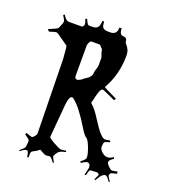

<svg xmlns="http://www.w3.org/2000/svg" viewBox="-185 -1007 1019 1161"><g transform="rotate(20 325.0 -426.5)"><path d="M322.3 -841.8H339.4Q353.5 -841.8 356.7 -843.8Q359.9 -845.7 365 -847.7Q370.1 -849.6 372.3 -853.3Q374.5 -856.9 377.9 -861.3Q382.8 -869.1 382.8 -888.2H397Q397.9 -852.1 415.5 -847.7Q422.9 -846.2 430.2 -845.7Q447.8 -843.8 448.7 -819.8Q448.7 -814.9 452.6 -811Q481 -781.2 481 -744.1Q481 -618.7 422.9 -520Q424.3 -517.1 509.8 -476.1L502.9 -463.9Q421.9 -501 418.9 -501Q416 -501 413.1 -499.8Q410.2 -498.5 407.7 -495.6Q405.3 -492.7 403.3 -489.7Q401.4 -486.8 399.4 -481.2Q397.5 -475.6 396 -471.7Q394.5 -467.8 392.8 -460.7Q391.1 -453.6 389.6 -449.2Q387.7 -440.9 383.8 -423.8L377.9 -404.8Q377.9 -402.3 386.7 -393.1Q407.7 -377 442.4 -321.8Q477.1 -266.6 498.3 -244.4Q519.5 -222.2 531.5 -222.2Q543.5 -222.2 564 -227.1L566.9 -216.8Q542.5 -210.4 536.1 -206.1Q529.8 -201.7 529.8 -192.9L528.8 -180.2Q527.8 -178.2 527.8 -174.8Q527.8 -158.7 545.9 -142.3Q564 -126 580.8 -126Q597.7 -126 618.7 -140.1L624 -130.9Q596.7 -113.8 596.7 -102.3Q596.7 -90.8 612.1 -75.4Q627.4 -60.1 635.5 -60.1Q643.6 -60.1 670.9 -65.9V-51.8Q639.6 -44.9 636.7 -42.7Q633.8 -40.5 631.8 -38.6Q627.9 -35.2 627.9 -26.9Q627.9 -18.6 647 7.8L642.1 12.2Q627.4 -8.8 620.6 -14.4Q613.8 -20 608.9 -20Q604 -20 600.1 -18.1L587.9 -9.8Q579.6 -3.4 561 29.8L554.7 25.9L569.8 -7.8Q565.4 -19 551.8 -19L518.1 -17.1Q506.3 -17.1 503.9 -2L498 20H488.8L500 -27.8Q500 -56.2 479 -56.2Q468.8 -56.2 442.9 -39.1L437 -46.9Q466.8 -68.4 466.8 -81.1Q466.8 -104.5 450 -147.5Q433.1 -190.4 418.9 -195.8Q405.8 -205.1 383.3 -242.2Q315.4 -354.5 270 -388.2Q265.6 -394 258.8 -394Q239.3 -394 233.9 -333L215.8 -124Q215.8 -116.7 253.9 -95.5Q292 -74.2 302.7 -74.2Q313.5 -74.2 335 -78.1L336.9 -69.8Q296.9 -62 288.1 -47.9L275.9 -28.8Q272.9 -22.9 272.9 -18.3Q272.9 -13.7 290 14.2L283.7 18.1Q262.2 -12.2 252.9 -12.2L231 -9.8Q220.7 -9.8 204.8 -19.8Q189 -29.8 185.1 -29.8Q183.1 -27.8 179 -24.9Q174.8 -22 171.9 -19.8Q168.9 -17.6 166 -15.6Q161.6 -12.7 152.1 -8.3Q142.6 -3.9 138.7 1Q134.8 5.9 134.8 17.8Q134.8 29.8 135.7 38.1H126Q122.1 0 109.9 0Q97.7 0 70.8 21L66.9 15.1Q86.9 0 92.8 -7.8Q98.6 -15.6 98.6 -23.9L101.1 -50.8V-55.7Q101.1 -61.5 95.5 -65.9Q89.8 -70.3 87.4 -72.3Q77.6 -80.1 67.9 -86.9L73.7 -97.2Q105.5 -85 110.8 -85Q116.2 -85 126.5 -96.4Q136.7 -107.9 136.7 -117.2L127.9 -596.2Q127.4 -596.2 126 -615.2Q122.6 -672.9 118.7 -675.8L48.8 -725.1Q39.1 -731 33.7 -731Q28.3 -731 -9.3 -719.2L-21 -731Q34.7 -753.9 38.1 -759.8L52.7 -794.9Q54.7 -800.8 54.7 -808.3Q54.7 -815.9 37.1 -842.8L44.9 -849.1Q59.1 -827.6 66.7 -821.8Q74.2 -815.9 84 -815.9H164.1Q170.4 -815.9 175 -821.3Q179.7 -826.7 179.7 -836.7Q179.7 -846.7 170.9 -867.2L181.6 -871.1Q193.4 -840.8 202.6 -837.4Q206.5 -835.9 213.9 -835.9L230.5 -836.4Q241.2 -836.4 244.6 -838.1Q248 -839.8 252.7 -841.8Q257.3 -843.8 259.3 -846.4Q261.2 -849.1 264.4 -853.3Q267.6 -857.4 268.6 -862.3Q272 -876 272 -890.1L283.7 -891.1Q284.7 -858.4 293.5 -851.6Q306.2 -841.8 322.3 -841.8ZM233.9 -522.9Q233.9 -503.9 251 -503.9Q254.9 -503.9 260.7 -506.8L277.8 -516.1Q281.2 -521.5 295.9 -530.3Q331.1 -551.3 331.1 -579.1Q331.1 -587.9 336.9 -604Q342.8 -620.1 342.8 -627.9V-675.8Q342.8 -683.6 336.9 -697Q331.1 -710.4 331.1 -718Q331.1 -725.6 324.2 -733.4Q309.6 -751 302.7 -751H254.9Q245.1 -751 239.5 -737.3Q233.9 -723.6 233.9 -717.8Z"/></g></svg>

Font: Eater
Style: Regular
Weight: 400
Version: Version 001.002